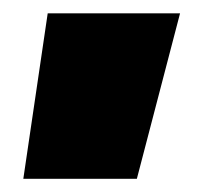

<svg xmlns="http://www.w3.org/2000/svg" viewBox="-20 -149 306 289"><path d="M15.1 120.1 51.8 -128.9H251L186 120.1Z"/></svg>

Font: Kanit Black
Style: Regular
Weight: 900
Designer: Katatrad Team
Foundry: CadsonDemak
Version: Version 1.000;PS 001.000;hotconv 1.0.88;makeotf.lib2.5.64775